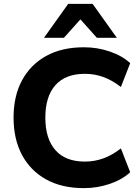

<svg xmlns="http://www.w3.org/2000/svg" viewBox="-20 -960 723 991"><path d="M413 11Q299 11 218 -34Q137 -79 93.5 -160.5Q50 -242 50 -353Q50 -464 93.5 -545Q137 -626 218 -671Q299 -716 413 -716Q483 -716 547 -694Q611 -672 652 -634L604 -511Q559 -546 513.5 -562.5Q468 -579 418 -579Q318 -579 266 -520.5Q214 -462 214 -353Q214 -244 266 -185Q318 -126 418 -126Q468 -126 513.5 -142.5Q559 -159 604 -194L652 -71Q611 -33 547 -11Q483 11 413 11ZM207 -765 332 -940H458L583 -765H480L395 -860L310 -765Z"/></svg>

Font: Nunito Sans 12pt ExtraLight 12pt ExtraBold
Style: Regular
Weight: 800
Version: Version 3.101;gftools[0.9.27]